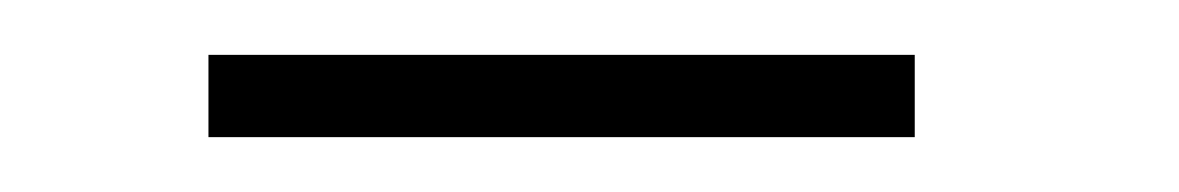

<svg xmlns="http://www.w3.org/2000/svg" viewBox="-20 -263 430 70"><path d="M56 -213V-243H313.5V-213Z"/></svg>

Font: League Spartan Thin
Style: Regular
Weight: 100
Foundry: The League of Moveable Type
Version: Version 2.002